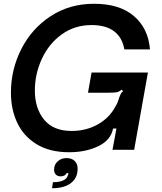

<svg xmlns="http://www.w3.org/2000/svg" viewBox="-20 -795 859 1019"><path d="M38 -303Q38 -426 93 -534.5Q148 -643 248.5 -709Q349 -775 479 -775Q615 -775 691 -709.5Q767 -644 776 -533H640Q629 -596 585.5 -629Q542 -662 466 -662Q377 -662 308.5 -613Q240 -564 202.5 -483.5Q165 -403 165 -314Q165 -220 214 -160Q263 -100 360 -100Q437 -100 498.5 -134.5Q560 -169 591 -227Q605 -249 612 -275Q617 -289 621.5 -297.5Q626 -306 633 -311L626 -319Q612 -308 600 -305.5Q588 -303 556 -303H447L466 -410H765L692 0H577L598 -113H580Q569 -52 502.5 -19.5Q436 13 347 13Q244 13 174.5 -29.5Q105 -72 71.5 -143.5Q38 -215 38 -303ZM261 172Q329 172 340 136Q341 134 342 131Q343 128 343 124H333Q330 132 321.5 136.5Q313 141 302 141Q286 141 276.5 131.5Q267 122 267 105Q267 79 286 61.5Q305 44 333 44Q361 44 376.5 59.5Q392 75 392 100Q392 150 356 177Q320 204 256 204Z"/></svg>

Font: Open Sauce Sans SemiBold Italic
Style: Regular
Weight: 600
Italic angle: -10°
Designer: Alfredo Marco Pradil
Foundry: Creative Sauce Fz LLC
Version: Version 1.477